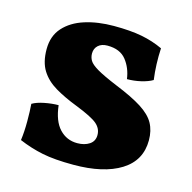

<svg xmlns="http://www.w3.org/2000/svg" viewBox="-78 -545 632 632"><g transform="rotate(15 238.0 -229.0)"><path d="M404 -436Q401 -381 408 -329Q393 -320 369.5 -314.5Q346 -309 322 -309Q317 -346 296 -372.5Q275 -399 232 -399Q212 -399 200.5 -388.5Q189 -378 189 -361Q189 -348 195.5 -337Q202 -326 224 -313Q246 -300 294 -280Q351 -257 384 -236Q417 -215 430.5 -190.5Q444 -166 444 -133Q444 -64 385.5 -27.5Q327 9 224 9Q160 9 118.5 0.5Q77 -8 37 -25Q41 -54 41 -89.5Q41 -125 39 -149Q54 -158 79.5 -163Q105 -168 127 -168Q133 -115 157.5 -89Q182 -63 218 -63Q243 -63 259.5 -74Q276 -85 276 -106Q276 -128 258 -143.5Q240 -159 184 -181Q140 -198 108 -217Q76 -236 58.5 -264Q41 -292 41 -336Q41 -381 67 -410Q93 -439 137 -453Q181 -467 236 -467Q292 -467 331 -459.5Q370 -452 404 -436Z"/></g></svg>

Font: Vollkorn ExtraBold
Style: Regular
Weight: 800
Designer: Friedrich Althausen
Foundry: Friedrich Althausen
Version: Version 5.000; ttfautohint (v1.8.3)